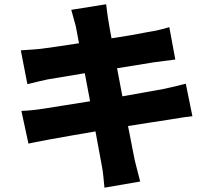

<svg xmlns="http://www.w3.org/2000/svg" viewBox="-20 -809 996 897"><path d="M848 -418 878.9 -266Q854 -264.2 769.9 -250Q747.2 -246.8 679.9 -236.2Q612.6 -225.5 578.1 -220.2Q583.5 -193.5 590.6 -157Q597.7 -120.4 602.3 -96.4Q606.9 -72.4 610.1 -57.9Q629.6 18.8 634.9 39.1L468 67.8Q467 58.2 465.4 41.2Q463.8 24.1 462.7 13.8Q461.6 3.6 459.9 -9.6Q458.1 -22.7 456 -33Q448.5 -77.4 426.1 -195Q323.9 -177.9 214.1 -158Q131 -142.4 112.9 -138.1L79.9 -290.8Q128.9 -292.6 187.1 -301.8Q204.9 -305 278.4 -316.4Q351.9 -327.8 400.9 -335.9L376.1 -467Q220.5 -441.4 202.1 -437.9Q174.4 -432.2 108 -415.8L77.1 -573.9Q153.4 -578.5 171.2 -581Q227.3 -588.1 349.1 -606.9L334.2 -686.1Q327.4 -713.1 312.9 -763.1L475.9 -789.1Q476.2 -787.3 480.1 -755.7Q484 -724.1 486.9 -709.9Q491.5 -679.7 501.1 -630Q596.6 -644.2 670.1 -659.1Q724.4 -667.6 771 -682.2L799 -530.9Q794.7 -530.5 699.9 -518.1L527 -490.1L551.8 -359Q724.1 -389.2 742.9 -393.1Q824.9 -411.2 848 -418Z"/></svg>

Font: Karasuma Gothic
Style: Black
Weight: 900
Designer: Rasmus Andersson / Ryoko Nishizuka
Foundry: Genbu
Version: Version 1.00